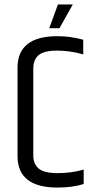

<svg xmlns="http://www.w3.org/2000/svg" viewBox="-20 -840 434 865"><path d="M59 -535Q59 -677 239 -677Q297 -677 355 -661V-595Q296 -612 237 -612Q178 -612 154 -591.5Q130 -571 130 -531V-140Q130 -101 154.5 -80.5Q179 -60 240.5 -60Q302 -60 357 -76V-11Q307 5 239 5Q59 5 59 -137ZM241 -820H308L248 -713H202Z"/></svg>

Font: Khand
Style: Regular
Weight: 400
Designer: Devanagari: Sanchit Sawaria, Jyotish Sonowal; Latin: Satya Rajpurohit
Foundry: Indian Type Foundry
Version: Version 1.100;PS 1.0;hotconv 1.0.78;makeotf.lib2.5.61930; tt